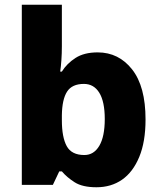

<svg xmlns="http://www.w3.org/2000/svg" viewBox="-20 -780 678 810"><path d="M241 -585Q241 -555 239 -526.5Q237 -498 234 -478H241Q262 -512 298.5 -535.5Q335 -559 392 -559Q481 -559 537.5 -487Q594 -415 594 -276Q594 -182 567.5 -118Q541 -54 495 -22Q449 10 387 10Q328 10 295 -11Q262 -32 241 -57H230L203 0H72V-760H241ZM334 -426Q284 -426 263 -393.5Q242 -361 241 -294V-273Q241 -201 261.5 -163.5Q282 -126 336 -126Q376 -126 399 -165Q422 -204 422 -278Q422 -351 399 -388.5Q376 -426 334 -426Z"/></svg>

Font: Noto Sans Cham ExtraBold
Style: Regular
Weight: 800
Version: Version 2.002